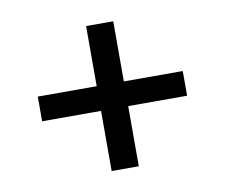

<svg xmlns="http://www.w3.org/2000/svg" viewBox="-59 -637 719 613"><g transform="rotate(-10 300.0 -330.0)"><path d="M256 -95V-290H65V-370H256V-565H344V-370H535V-290H344V-95Z"/></g></svg>

Font: Tiny
Style: Regular
Weight: 400
Designer: Philipp Nurullin, Konstantin Bulenkov
Foundry: JetBrains
Version: Version 2.251; ttfautohint (v1.8.4.7-5d5b)